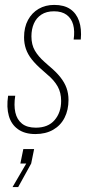

<svg xmlns="http://www.w3.org/2000/svg" viewBox="-20 -540 367 782"><path d="M124 6Q81 6 53.5 -13.5Q26 -33 16 -68Q6 -103 13 -150H42Q36 -111 42.5 -82Q49 -53 69.5 -36.5Q90 -20 126 -20Q176 -20 202.5 -51Q229 -82 229 -129Q229 -163 214.5 -188.5Q200 -214 172 -237L154 -253Q126 -277 109.5 -298Q93 -319 85.5 -341Q78 -363 78 -388Q78 -429 94 -458.5Q110 -488 137.5 -504Q165 -520 201 -520Q241 -520 266 -503Q291 -486 302 -454.5Q313 -423 309 -379H280Q285 -414 278 -439.5Q271 -465 251.5 -479.5Q232 -494 200 -494Q169 -494 148.5 -480.5Q128 -467 118 -444Q108 -421 108 -392Q108 -358 122 -334Q136 -310 161 -288L179 -272Q208 -248 225.5 -226Q243 -204 251 -181.5Q259 -159 259 -133Q259 -92 243 -60.5Q227 -29 196.5 -11.5Q166 6 124 6ZM31 222 87 126H63L75 67H119L107 126L54 222Z"/></svg>

Font: Hubot Sans Condensed ExtraLight
Style: Italic
Weight: 200
Width: 3
Italic angle: -12.0243°
Designer: Deni Anggara
Foundry: GitHub, Inc., Subsidiary of Microsoft Corporation
Version: Version 2.000